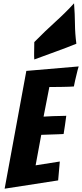

<svg xmlns="http://www.w3.org/2000/svg" viewBox="-20 -1138 495 1159"><path d="M8 1 139 -710 455 -737Q448 -715 443 -692Q438 -673 433.5 -652.5Q429 -632 426 -616Q416 -615 397.5 -614.5Q379 -614 358 -613.5Q337 -613 315.5 -613Q294 -613 278 -613L243 -434Q274 -436 301 -437Q323 -438 346 -438Q369 -438 380 -439Q376 -411 372.5 -384Q369 -357 364 -329Q354 -328 331.5 -327.5Q309 -327 286 -326Q260 -325 229 -324L195 -140L341 -163L331 -49ZM187 -779Q186 -790 186 -799Q186 -808 186 -817Q186 -833 186.5 -849.5Q187 -866 187 -884Q255 -953 315 -1007Q375 -1061 427 -1118Q432 -1051 432.5 -993Q433 -935 441 -874Q382 -850 314 -825.5Q246 -801 187 -779Z"/></svg>

Font: Bangers
Style: Regular
Weight: 400
Designer: vernon adams
Foundry: Vernon Adams
Version: Version 2.000